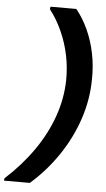

<svg xmlns="http://www.w3.org/2000/svg" viewBox="-100 -850 571 1035"><g transform="rotate(5 185.0 -333.0)"><path d="M270 -811Q307 -766 334 -707Q361 -648 375 -579.5Q389 -511 387 -437Q386 -329 350.5 -223.5Q315 -118 251 -23.5Q187 71 102 145H-38L-36 132Q52 52 115.5 -39Q179 -130 213 -227Q247 -324 249 -422Q250 -491 236.5 -557Q223 -623 195.5 -684.5Q168 -746 128 -798L131 -811Z"/></g></svg>

Font: DM Sans 20pt ExtraBold
Style: Italic
Weight: 800
Italic angle: -10°
Version: Version 4.004;gftools[0.9.30]